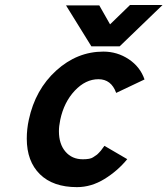

<svg xmlns="http://www.w3.org/2000/svg" viewBox="-20 -747 681 781"><path d="M452.6 -369.1Q432.6 -424.8 380.4 -424.8Q328.1 -424.8 284.2 -378.2Q240.2 -331.5 225.1 -259.8Q219.7 -233.9 219.7 -213.4Q219.7 -161.1 246.3 -130.1Q272.9 -99.1 316.9 -99.1Q346.7 -99.1 358.2 -106.9Q369.6 -114.7 372.8 -116.7Q376 -118.7 382.3 -125.5Q388.7 -132.3 390.1 -134Q391.6 -135.7 397.7 -144.3Q403.8 -152.8 404.8 -153.8L497.6 -99.6Q458.5 -51.8 404.8 -18.8Q351.1 14.2 293 14.2Q195.8 14.2 142.3 -38.3Q88.9 -90.8 88.9 -183.1Q88.9 -221.7 97.2 -259.8Q123.5 -382.8 208.7 -460Q293.9 -537.1 400.4 -537.1Q457 -537.1 503.7 -506.1Q550.3 -475.1 567.9 -423.8ZM641.1 -726.6 466.8 -558.6H351.6L248.5 -725.1H383.8L427.7 -647.9L508.8 -726.6Z"/></svg>

Font: Tuffy
Style: BoldItalic
Weight: 700
Italic angle: -12°
Designer: Thatcher Ulrich, Karoly Barta, Michael Everson
Version: Version 001.271